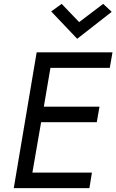

<svg xmlns="http://www.w3.org/2000/svg" viewBox="-20 -970 600 990"><path d="M388 -856 512 -950 556 -909 378 -770 244 -911 298 -950ZM169 -700H215H216H560L546 -620H240L206 -420H493L479 -340H192L147 -80H454L441 0H51Z"/></svg>

Font: Jost*
Style: Italic
Weight: 400
Italic angle: -10°
Version: Version 3.7